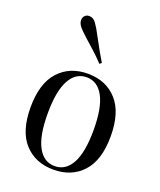

<svg xmlns="http://www.w3.org/2000/svg" viewBox="-152 -914 851 1022"><g transform="rotate(20 274.0 -403.0)"><path d="M439 -460.5Q501 -392 501 -257Q501 -122 439 -54Q377 14 274 14Q171 14 109 -54Q47 -122 47 -257Q47 -392 109 -460.5Q171 -529 274 -529Q377 -529 439 -460.5ZM178 -446Q144 -383 144 -257Q144 -131 178 -68.5Q212 -6 274 -6Q336 -6 370 -68.5Q404 -131 404 -257Q404 -383 370 -446Q336 -509 274 -509Q212 -509 178 -446ZM154 -751Q141 -768 141 -785Q141 -803 154 -813Q162 -820 176 -820Q198 -820 214 -798Q232 -773 246 -745Q303 -639 323 -608L312 -599Q285 -628 262 -649L204 -701Q165 -736 154 -751Z"/></g></svg>

Font: Playfair Display
Style: Regular
Weight: 400
Designer: Claus Eggers S?rensen
Foundry: Claus Eggers S?rensen
Version: Version 1.003